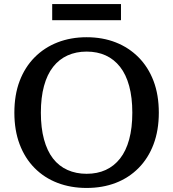

<svg xmlns="http://www.w3.org/2000/svg" viewBox="-20 -912 856 949"><path d="M408 17Q330 17 264.5 -8Q199 -33 151 -81.5Q103 -130 77 -199Q51 -268 51 -355Q51 -443 77 -511.5Q103 -580 151 -628.5Q199 -677 264.5 -702.5Q330 -728 408 -728Q487 -728 552 -702.5Q617 -677 665 -628.5Q713 -580 739 -511.5Q765 -443 765 -355Q765 -268 739 -199Q713 -130 665 -81.5Q617 -33 552 -8Q487 17 408 17ZM408 -53Q461 -53 502.5 -72Q544 -91 573.5 -128.5Q603 -166 618.5 -223Q634 -280 634 -355Q634 -430 618.5 -487Q603 -544 573.5 -581.5Q544 -619 502.5 -638Q461 -657 408 -657Q356 -657 314 -638Q272 -619 242.5 -581.5Q213 -544 197.5 -487Q182 -430 182 -355Q182 -280 197.5 -223Q213 -166 242 -128.5Q271 -91 313.5 -72Q356 -53 408 -53ZM238 -892H578V-812H238Z"/></svg>

Font: Roboto Serif Medium
Style: Regular
Weight: 500
Designer: Greg Gazdowicz
Foundry: Commercial Type
Version: Version 1.008